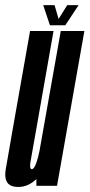

<svg xmlns="http://www.w3.org/2000/svg" viewBox="-47 -720 347 744"><path d="M94 0V-26Q62 4.5 23.5 4.5Q-2.5 4.5 -15 -8Q-31.5 -25.5 -24.5 -65.5Q-12 -136 4.5 -232L69.5 -600H160.5L95.5 -230.5Q78 -131.5 72 -98Q66.5 -68.5 74 -65Q75 -64.5 76.5 -64.5Q85.5 -64.5 94.5 -91Q101 -110 106 -135L188.5 -600H280L174 0ZM146.5 -622 120.5 -700H164.5L180 -646.5L213.5 -700H257.5L206 -622Z"/></svg>

Font: Anybody UltraCondensed Medium
Style: Italic
Weight: 500
Width: 1
Italic angle: -10°
Designer: Tyler Finck
Foundry: Etcetera Type Company
Version: Version 1.010; ttfautohint (v1.8.3) -l 8 -r 50 -G 200 -x 14 